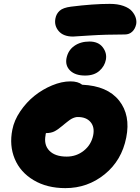

<svg xmlns="http://www.w3.org/2000/svg" viewBox="-20 -949 717 981"><path d="M353 -762.2Q303.7 -762.2 279.8 -790.3Q255.9 -818.4 263.2 -855Q267.6 -878.4 284.7 -894Q301.8 -909.7 342.8 -915Q456.1 -929.2 541 -929.2Q581.5 -929.2 610.8 -918.7Q640.1 -908.2 654.3 -891.6Q668.5 -875 673.6 -857.9Q678.7 -840.8 675.8 -825.2Q670.4 -800.8 655.3 -786.9Q640.1 -772.9 618.2 -772.9Q519.5 -772.9 438 -767.6Q356.4 -762.2 353 -762.2ZM415 -563Q364.3 -563 338.4 -588.4Q312.5 -613.8 319.8 -651.9Q328.1 -692.4 359.9 -714.6Q391.6 -736.8 437 -736.8Q482.4 -736.8 504.9 -707.5Q527.3 -678.2 521 -644Q514.6 -610.4 487.5 -586.7Q460.4 -563 415 -563ZM314 12.2Q219.7 12.2 151.6 -28.6Q83.5 -69.3 55.2 -137.5Q26.9 -205.6 43 -286.1Q52.2 -334 83.3 -379.9Q114.3 -425.8 155.5 -459Q196.8 -492.2 246.1 -512.7Q295.4 -533.2 339.8 -533.2Q378.9 -533.2 399.9 -516.1Q528.8 -510.3 588.4 -435.3Q647.9 -360.4 625 -246.1Q602.1 -129.4 514.9 -58.6Q427.7 12.2 314 12.2ZM212.9 -258.8Q203.1 -209 232.2 -179Q261.2 -148.9 320.8 -148.9Q370.6 -148.9 408.4 -179.2Q446.3 -209.5 456.1 -257.8Q464.4 -299.8 442.6 -325.4Q420.9 -351.1 377.9 -351.1Q373.5 -351.1 369.4 -350.6Q365.2 -350.1 360.8 -348.4Q356.4 -346.7 353.3 -345.7Q350.1 -344.7 345 -341.6Q339.8 -338.4 337.2 -336.7Q334.5 -335 328.6 -330.3Q322.8 -325.7 320.1 -323.7Q317.4 -321.8 310.1 -315.7Q302.7 -309.6 299.8 -307.1Q273.9 -285.2 256.6 -277.1Q239.3 -269 215.8 -269H214.8Q212.9 -263.2 212.9 -258.8Z"/></svg>

Font: Shantell Sans Normal
Style: Italic
Weight: 800
Italic angle: -11.31°
Designer: Stephen Nixon, Anya Danilova, Shantell Martin
Foundry: Arrow Type
Version: Version 1.006;[559af2be0]